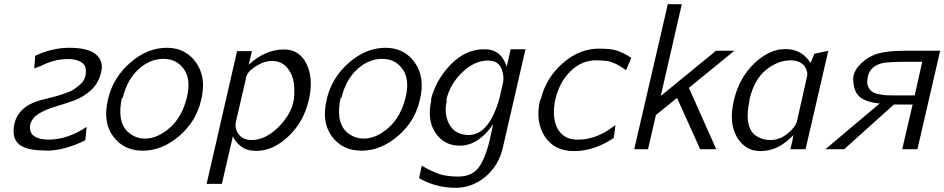

<svg xmlns="http://www.w3.org/2000/svg" viewBox="-20 -715 4525 920"><path d="M395 -107 389 -43Q302 0 226 6Q210 8 195 6Q103 6 69 -25.5Q35 -57 49 -122Q69 -207 178 -236Q184 -238 210 -244Q236 -250 251 -254.5Q266 -259 291.5 -267.5Q317 -276 332.5 -286Q348 -296 364 -310Q380 -324 386.5 -342.5Q393 -361 391 -383Q389 -406 366.5 -419Q344 -432 306 -432Q240 -432 176 -399Q170 -397 158 -392.5Q146 -388 144 -387L149 -448Q231 -486 312 -486Q403 -486 440 -454Q477 -422 465 -370Q453 -317 416 -283Q379 -249 334 -233Q289 -217 244.5 -204Q200 -191 166.5 -170.5Q133 -150 125 -118Q122 -106 124 -94Q132 -46 217 -46Q307 -48 395 -107Z M497 -236Q497 -239 499 -245Q523 -344 604.5 -415Q686 -486 779 -486Q870 -486 920 -414.5Q970 -343 944 -237Q921 -134 839 -63.5Q757 7 664 7Q573 7 522.5 -61Q472 -129 497 -236ZM568 -246H564Q553 -195 558 -155Q565 -104 599 -77.5Q633 -51 675 -51Q735 -51 794 -103Q853 -155 876 -250Q896 -336 860.5 -384.5Q825 -433 764 -433Q698 -433 643.5 -383Q589 -333 568 -246Z M970 166 1116 -470H1187L1172 -405Q1251 -478 1341 -478Q1415 -478 1449 -408.5Q1483 -339 1460 -237Q1436 -132 1362.5 -62Q1289 8 1208 8Q1163 8 1135 -13.5Q1107 -35 1096 -62L1043 166ZM1161 -349Q1161 -348 1160 -346.5Q1159 -345 1158 -344V-340V-337L1110 -130Q1104 -99 1123 -72Q1145 -44 1185 -44Q1259 -44 1327.5 -120Q1396 -196 1390 -283Q1391 -343 1362 -383Q1333 -423 1283 -423Q1246 -423 1206.5 -398Q1167 -373 1161 -349Z M1545 -236Q1545 -239 1547 -245Q1571 -344 1652.5 -415Q1734 -486 1827 -486Q1918 -486 1968 -414.5Q2018 -343 1992 -237Q1969 -134 1887 -63.5Q1805 7 1712 7Q1621 7 1570.5 -61Q1520 -129 1545 -236ZM1616 -246H1612Q1601 -195 1606 -155Q1613 -104 1647 -77.5Q1681 -51 1723 -51Q1783 -51 1842 -103Q1901 -155 1924 -250Q1944 -336 1908.5 -384.5Q1873 -433 1812 -433Q1746 -433 1691.5 -383Q1637 -333 1616 -246Z M2047 -237Q2046 -238 2045 -238Q2066 -324 2129 -394.5Q2192 -465 2270 -477Q2292 -479 2305 -479Q2381 -478 2408 -396L2427 -479H2498L2390 -10Q2371 77 2307 131Q2243 185 2163 185Q2070 185 1988 139L2001 79Q2051 108 2087 119.5Q2123 131 2176 131Q2244 131 2277 83Q2310 35 2331 -64L2343 -121Q2315 -76 2273 -46.5Q2231 -17 2183 -17Q2108 -17 2066.5 -78.5Q2025 -140 2047 -237ZM2118 -235Q2120 -233 2121 -231Q2107 -174 2129 -127Q2151 -80 2199 -71Q2211 -68 2227 -68Q2325 -70 2374 -247L2389 -313Q2398 -347 2383 -386Q2367 -425 2318 -425Q2255 -425 2196 -369.5Q2137 -314 2118 -235Z M2568 -237Q2569 -238 2569 -238H2571Q2595 -340 2675 -411Q2755 -482 2850 -482Q2904 -482 2933 -473.5Q2962 -465 3005 -438L2980 -379Q2975 -382 2964.5 -389Q2954 -396 2950 -398.5Q2946 -401 2936.5 -406Q2927 -411 2921.5 -413Q2916 -415 2906 -418.5Q2896 -422 2886.5 -423Q2877 -424 2864 -425Q2851 -426 2836 -426Q2767 -426 2713.5 -373.5Q2660 -321 2641 -238Q2623 -154 2651 -100Q2680 -46 2746 -46Q2760 -46 2774 -47Q2788 -48 2801 -51.5Q2814 -55 2823.5 -57.5Q2833 -60 2846 -66Q2859 -72 2865 -74.5Q2871 -77 2884 -85Q2897 -93 2900 -95Q2903 -97 2915.5 -106Q2928 -115 2929 -115L2921 -54Q2827 9 2730 9Q2635 9 2589.5 -62.5Q2544 -134 2568 -237Z M3019 0 3180 -695H3247L3146 -255L3411 -472H3499L3281 -294L3412 0H3335L3224 -246L3123 -164L3085 0Z M3497 -236Q3522 -342 3595 -412Q3650 -465 3715 -478Q3737 -480 3747 -480Q3824 -478 3864 -413L3882 -457L3949 -472L3840 0H3767L3777 -40Q3777 -41 3779 -53L3782 -68Q3710 9 3624 9Q3550 9 3510.5 -59.5Q3471 -128 3497 -236ZM3571 -237V-231Q3559 -177 3564 -135Q3571 -86 3601.5 -65Q3632 -44 3671 -44Q3716 -44 3754 -75Q3792 -106 3799 -135L3847 -348Q3853 -375 3832 -402Q3808 -426 3769 -426Q3708 -426 3651 -380.5Q3594 -335 3571 -237Z M3935 0 4195 -219Q4098 -228 4078 -281Q4071 -299 4069 -321Q4063 -361 4093 -397Q4123 -433 4168 -452Q4218 -472 4320 -472H4485L4376 0H4303L4353 -214H4263L4025 0ZM4138 -348V-344Q4132 -319 4139.5 -301.5Q4147 -284 4159 -275.5Q4171 -267 4194 -263Q4217 -259 4228.5 -258.5Q4240 -258 4261 -258H4363L4399 -419H4325Q4231 -419 4202 -411Q4150 -396 4138 -348Z"/></svg>

Font: Coval
Style: ExtraLight Italic
Weight: 200
Foundry: Context Ltd
Version: Version 001.000